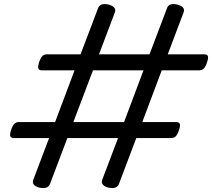

<svg xmlns="http://www.w3.org/2000/svg" viewBox="-20 -917 1058 958"><path d="M176 19Q136 8 146 -20L225 -228H50Q35 -228 31.5 -237Q28 -246 35 -268Q43 -291 51.5 -299.5Q60 -308 75 -308H255L352 -566H190Q175 -566 171.5 -575Q168 -584 175 -606Q183 -629 191.5 -637.5Q200 -646 215 -646H382L470 -878Q482 -904 523 -894Q563 -882 553 -855L474 -646H726L814 -878Q824 -904 866 -894Q907 -882 896 -855L817 -646H998Q1013 -646 1017 -637.5Q1021 -629 1013 -606Q1006 -584 997 -575Q988 -566 973 -566H787L690 -308H858Q873 -308 877 -299.5Q881 -291 873 -268Q866 -246 857 -237Q848 -228 833 -228H660L573 2Q562 28 520 19Q501 14 493 4Q485 -6 490 -20L569 -228H316L229 2Q218 28 176 19ZM346 -308H599L696 -566H444Z"/></svg>

Font: Playwrite CO
Style: Regular
Weight: 400
Designer: Veronika Burian, José Scaglione
Foundry: TypeTogether
Version: Version 1.000